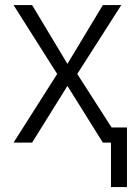

<svg xmlns="http://www.w3.org/2000/svg" viewBox="-20 -566 536 762"><path d="M107.4 -545.9 247.6 -312.5 388.2 -545.9H461.4L286.6 -272.5L461.4 0H388.2L247.6 -225.1L107.4 0H33.7L207 -272.5L33.7 -545.9ZM483.9 -60.1V176.3H420.4V-60.1Z"/></svg>

Font: Inter Tight Light
Style: Regular
Weight: 300
Designer: Rasmus Andersson
Foundry: rsms
Version: Version 3.004